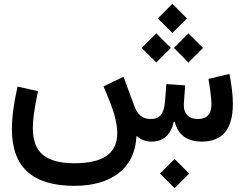

<svg xmlns="http://www.w3.org/2000/svg" viewBox="-20 -750 1292 1017"><path d="M893.1 -575.2 970.2 -652.3 893.1 -730 815.9 -652.3ZM978 -418.9 1055.7 -496.1 978 -573.2 901.4 -496.1ZM807.6 -418.9 885.3 -496.1 807.6 -573.2 730.5 -496.1ZM783.7 0C845.2 0 884.3 -35.2 900.9 -105H905.8C922.9 -34.2 972.7 0 1048.8 0C1158.2 0 1213.4 -64.9 1213.4 -200.2C1213.4 -244.6 1206.5 -303.7 1195.3 -358.4L1084 -332C1092.8 -285.6 1100.1 -221.2 1100.1 -199.2C1100.1 -146 1076.7 -119.6 1029.3 -119.6C978.5 -119.6 953.6 -147.5 953.6 -192.9C953.6 -196.3 953.6 -200.2 954.1 -204.6L960.9 -297.9L861.3 -304.7L854 -211.9C848.1 -146 826.7 -119.6 778.3 -119.6C731.9 -119.6 707.5 -145 691.4 -188.5L634.3 -343.3L528.3 -292.5C555.2 -230.5 574.2 -181.2 585 -144.5C595.7 -107.4 601.1 -74.7 601.1 -46.4C601.1 68.4 520 114.7 372.1 114.7C299.3 114.7 245.1 100.1 208.5 71.3C171.9 42.5 153.8 -5.9 153.8 -72.8C153.8 -93.8 155.8 -119.1 159.7 -147.9C163.6 -176.8 170.9 -216.8 181.2 -267.1L72.8 -291.5C51.8 -197.3 43 -125 43 -65.9C43 141.1 158.2 234.4 375 234.4C564 234.4 694.8 146 702.6 -26.9L705.6 -29.3C726.1 -9.8 752 0 783.7 0ZM904.8 246.6 982.4 169.4 904.8 92.3 827.6 169.4Z"/></svg>

Font: Estedad SemiBold
Style: Regular
Weight: 600
Designer: Amin Abedi
Version: Version 7.3